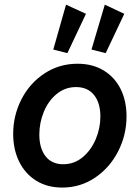

<svg xmlns="http://www.w3.org/2000/svg" viewBox="-20 -805 604 832"><path d="M37.1 -224.6Q37.1 -304.7 73 -374.8Q108.9 -444.8 172.9 -486.8Q236.8 -528.8 315.9 -528.8Q380.9 -528.8 429 -499.8Q477.1 -470.7 502.7 -419.2Q528.3 -367.7 528.3 -300.8Q528.3 -220.7 492.2 -149.7Q456.1 -78.6 392.3 -35.4Q328.6 7.8 249.5 7.8Q185.1 7.8 137 -22Q88.9 -51.8 63 -104.7Q37.1 -157.7 37.1 -224.6ZM415 -300.3Q415 -358.9 387.5 -393.3Q359.9 -427.7 309.6 -427.7Q262.2 -427.7 225.8 -397.9Q189.5 -368.2 169.9 -320.6Q150.4 -272.9 150.4 -222.2Q150.4 -163.1 177.2 -128.2Q204.1 -93.3 254.4 -93.3Q301.3 -93.3 337.9 -123.5Q374.5 -153.8 394.8 -201.7Q415 -249.5 415 -300.3ZM376.5 -590.3 434.1 -784.7 518.6 -745.1 438 -574.7ZM210.9 -590.3 266.1 -784.7 352.5 -745.1 272 -574.7Z"/></svg>

Font: Reddit Sans Vanilla SemiBold
Style: Italic
Weight: 600
Italic angle: -11.25°
Designer: Stephen Hutchings
Version: Version 1.013